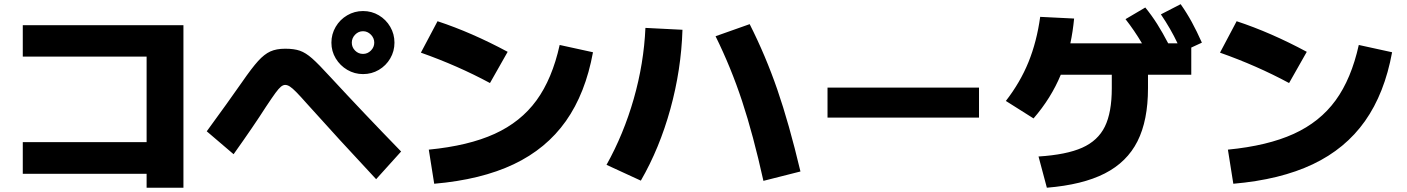

<svg xmlns="http://www.w3.org/2000/svg" viewBox="-20 -835 6602 901"><path d="M668 -19.5H86.9V-168H668V-569.3H86.9V-716.8H840.8V45.9H668Z M1535.2 -634.8Q1535.2 -674.8 1555.2 -709Q1575.2 -743.2 1609.4 -763.2Q1643.6 -783.2 1683.6 -783.2Q1724.1 -783.2 1757.8 -763.2Q1791.5 -743.2 1811.3 -709.2Q1831.1 -675.3 1831.1 -634.8Q1831.1 -594.7 1811.3 -560.8Q1791.5 -526.9 1757.8 -507.1Q1724.1 -487.3 1683.6 -487.3Q1643.6 -487.3 1609.6 -507.3Q1575.7 -527.3 1555.4 -561Q1535.2 -594.7 1535.2 -634.8ZM1736.3 -634.8Q1736.3 -656.2 1720.5 -672.4Q1704.6 -688.5 1683.6 -688.5Q1662.1 -688.5 1646.5 -672.4Q1630.9 -656.2 1630.9 -634.8Q1630.9 -613.3 1646.2 -597.7Q1661.6 -582 1683.6 -582Q1705.1 -582 1720.7 -597.9Q1736.3 -613.8 1736.3 -634.8ZM1421.9 -346.7Q1388.2 -384.8 1370.1 -403.1Q1352.1 -421.4 1340.3 -429Q1328.6 -436.5 1318.4 -436.5Q1308.6 -436.5 1298.3 -428.2Q1288.1 -419.9 1272.7 -398.9Q1257.3 -377.9 1227.5 -333Q1172.4 -246.6 1076.2 -111.3L950.2 -218.8Q1050.8 -356.4 1116.2 -450.2Q1162.1 -516.6 1191.2 -548.6Q1220.2 -580.6 1248.5 -593.5Q1276.9 -606.4 1318.4 -606.4Q1360.4 -606.4 1387.5 -596.9Q1414.6 -587.4 1444.6 -561Q1474.6 -534.7 1530.3 -473.6Q1685.1 -306.2 1862.3 -124L1745.1 5.9Q1565.9 -186 1421.9 -346.7Z M2606.4 -624 2762.7 -589.8Q2727.5 -397 2635.5 -266.8Q2543.5 -136.7 2390.6 -64.2Q2237.8 8.3 2017.6 27.3L1992.2 -132.8Q2178.2 -150.9 2301 -206.8Q2423.8 -262.7 2497.6 -364Q2571.3 -465.3 2606.4 -624ZM1955.1 -587.9 2033.2 -735.4Q2193.4 -682.6 2362.3 -591.8L2279.3 -445.3Q2127.9 -526.9 1955.1 -587.9Z M3337.9 -665 3498 -721.7Q3572.8 -573.7 3627.7 -414.8Q3682.6 -255.9 3736.3 -30.3L3562.5 13.7Q3514.6 -202.6 3462.4 -360.6Q3410.2 -518.6 3337.9 -665ZM3008.8 -704.1 3182.6 -695.3Q3176.8 -508.3 3126 -324Q3075.2 -139.6 2987.3 12.7L2826.2 -61.5Q2906.7 -205.6 2954.1 -371.6Q3001.5 -537.6 3008.8 -704.1Z M3863.3 -423.8H4574.2V-283.2H3863.3Z M5197.3 -420.9V-484.4H4958Q4912.6 -374.5 4830.1 -279.3L4700.2 -361.3Q4767.6 -448.2 4806.4 -543.7Q4845.2 -639.2 4861.3 -755.9L5020.5 -748Q5014.6 -686.5 5002.9 -631.8H5338.9Q5303.7 -691.4 5261.7 -745.1L5354.5 -799.8Q5384.8 -762.7 5410.4 -722.2Q5436 -681.6 5461.9 -631.8H5505.9Q5473.6 -700.2 5427.7 -767.6L5520.5 -815.4Q5549.3 -774.4 5572.8 -731.4Q5596.2 -688.5 5620.1 -634.8L5570.3 -611.8V-484.4H5367.2V-420.9Q5367.2 -270 5317.9 -172.1Q5268.6 -74.2 5164.3 -21Q5060.1 32.2 4892.6 45.9L4853.5 -100.6Q4984.4 -108.9 5058.3 -141.8Q5132.3 -174.8 5164.8 -241Q5197.3 -307.1 5197.3 -420.9Z M6356.4 -624 6512.7 -589.8Q6477.5 -397 6385.5 -266.8Q6293.5 -136.7 6140.6 -64.2Q5987.8 8.3 5767.6 27.3L5742.2 -132.8Q5928.2 -150.9 6051 -206.8Q6173.8 -262.7 6247.6 -364Q6321.3 -465.3 6356.4 -624ZM5705.1 -587.9 5783.2 -735.4Q5943.4 -682.6 6112.3 -591.8L6029.3 -445.3Q5877.9 -526.9 5705.1 -587.9Z"/></svg>

Font: Pretendard JP Black
Style: Regular
Weight: 900
Designer: Base glyphs from Inter by Rasmus Andersson; Hangeul glyphs from Noto Sans CJK(Source Han Sans) by Jang Soo-young and Kan
Foundry: Kil Hyung-jin
Version: Version 1.309